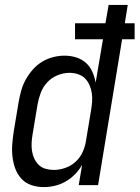

<svg xmlns="http://www.w3.org/2000/svg" viewBox="-20 -755 569 783"><path d="M159 8Q132 8 108 0Q84 -8 67.5 -26Q51 -44 42.5 -67Q34 -90 31 -115.5Q28 -141 30 -167Q32 -193 36 -219L56 -339Q60 -362 66.5 -385.5Q73 -409 85 -430.5Q97 -452 113.5 -471Q130 -490 151.5 -503Q173 -516 196.5 -522Q220 -528 243 -528Q268 -528 290.5 -521Q313 -514 330 -499Q347 -484 356.5 -462.5Q366 -441 370 -418L400 -595H286V-660H410L423 -735H501L489 -660H529V-595H478L380 0H301L315 -83Q303 -62 286 -44.5Q269 -27 248 -15Q227 -3 204 2.5Q181 8 159 8ZM200 -62Q223 -62 247 -70.5Q271 -79 289.5 -96.5Q308 -114 318 -137Q328 -160 331 -183L351 -303Q354 -321 355.5 -339Q357 -357 354.5 -374.5Q352 -392 345 -408Q338 -424 326.5 -435.5Q315 -447 298 -452.5Q281 -458 263 -458Q239 -458 214.5 -448Q190 -438 172.5 -419Q155 -400 146 -376Q137 -352 133 -328L113 -208Q110 -191 109 -173.5Q108 -156 110.5 -139.5Q113 -123 120 -108Q127 -93 138.5 -82Q150 -71 166.5 -66.5Q183 -62 200 -62Z"/></svg>

Font: Iosevka SS04 Oblique
Style: Regular
Weight: 400
Italic angle: -9°
Monospace: yes
Designer: Belleve Invis
Foundry: Belleve Invis
Version: Version 19.0.0; ttfautohint (v1.8.4)